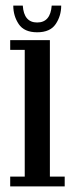

<svg xmlns="http://www.w3.org/2000/svg" viewBox="-20 -667 264 687"><path d="M16.5 0V-35H68.5V-488.5H16.5V-523.5H158.5V-35H211.5V0ZM113 -551.5Q66.5 -551.5 47 -580.8Q27.5 -610 27.5 -647H61.5Q65.5 -586.5 113 -586.5Q160.5 -586.5 165 -647H199Q199 -610 179.2 -580.8Q159.5 -551.5 113 -551.5Z"/></svg>

Font: Imbue 10pt Medium
Style: Regular
Weight: 500
Designer: Tyler Finck
Foundry: Etcetera Type Company
Version: Version 1.102; ttfautohint (v1.8.3)